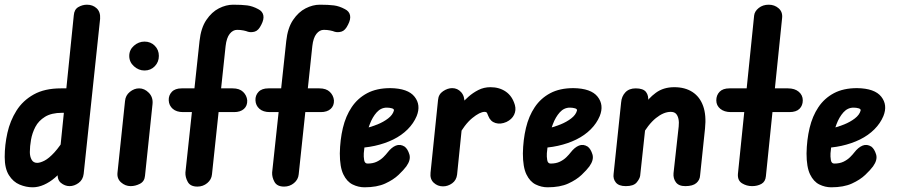

<svg xmlns="http://www.w3.org/2000/svg" viewBox="-30 -792 3839 817"><path d="M266 0Q246 0 229 -14Q212 -28 216 -59L284 -727Q286 -752 303.5 -762Q321 -772 340 -772Q365 -772 381.5 -756.5Q398 -741 396 -712L326 -52Q323 -27 304.5 -13.5Q286 0 266 0ZM-10 -124Q-10 -175 1.5 -226.5Q13 -278 40 -321Q67 -364 113.5 -390Q160 -416 229 -416H277L266 -312H234Q189 -312 161.5 -295Q134 -278 120.5 -252Q107 -226 102 -197.5Q97 -169 97 -145Q97 -126 104.5 -112.5Q112 -99 128 -99Q141 -99 159.5 -108.5Q178 -118 201.5 -143.5Q225 -169 254 -217L241 -75Q225 -54 203.5 -35.5Q182 -17 157.5 -6Q133 5 109 5Q81 5 53.5 -6.5Q26 -18 8 -46.5Q-10 -75 -10 -124Z M526 0Q503 0 485 -16Q467 -32 470 -58L502 -362Q504 -386 522.5 -401Q541 -416 562 -416Q585 -416 603.5 -397Q622 -378 619 -349L587 -44Q585 -20 565.5 -10Q546 0 526 0ZM585 -492Q560 -492 540 -510Q520 -528 520 -554Q520 -580 540 -597.5Q560 -615 585 -615Q611 -615 628.5 -597.5Q646 -580 646 -554Q646 -528 628.5 -510Q611 -492 585 -492Z M810 2Q780 2 769 -18Q758 -38 759 -58L819 -617Q825 -673 848 -707Q871 -741 901.5 -756.5Q932 -772 962 -772Q999 -772 1022 -769Q1045 -766 1069 -753Q1087 -744 1090.5 -727Q1094 -710 1082 -687Q1070 -662 1054 -657.5Q1038 -653 1025 -657Q1018 -660 1005.5 -662.5Q993 -665 979 -665Q961 -665 947.5 -648Q934 -631 930 -596L872 -50Q870 -28 852 -13Q834 2 810 2ZM688 -365Q687 -386 701 -401Q715 -416 743 -416H960Q989 -416 1004.5 -401Q1020 -386 1022 -365Q1023 -342 1008 -328.5Q993 -315 966 -315H749Q721 -315 705 -329Q689 -343 688 -365Z M1179 2Q1149 2 1138 -18Q1127 -38 1128 -58L1188 -617Q1194 -673 1217 -707Q1240 -741 1270.5 -756.5Q1301 -772 1331 -772Q1368 -772 1391 -769Q1414 -766 1438 -753Q1456 -744 1459.5 -727Q1463 -710 1451 -687Q1439 -662 1423 -657.5Q1407 -653 1394 -657Q1387 -660 1374.5 -662.5Q1362 -665 1348 -665Q1330 -665 1316.5 -648Q1303 -631 1299 -596L1241 -50Q1239 -28 1221 -13Q1203 2 1179 2ZM1057 -365Q1056 -386 1070 -401Q1084 -416 1112 -416H1329Q1358 -416 1373.5 -401Q1389 -386 1391 -365Q1392 -342 1377 -328.5Q1362 -315 1335 -315H1118Q1090 -315 1074 -329Q1058 -343 1057 -365Z M1521 5Q1495 5 1470.5 -7Q1446 -19 1431 -50Q1416 -81 1416 -139Q1417 -197 1429 -247.5Q1441 -298 1466.5 -336Q1492 -374 1532.5 -395.5Q1573 -417 1631 -417Q1706 -416 1734 -380.5Q1762 -345 1743 -298Q1730 -267 1704.5 -241.5Q1679 -216 1643.5 -198.5Q1608 -181 1565 -171.5Q1522 -162 1475 -162L1485 -240Q1500 -240 1525 -246Q1550 -252 1576 -262.5Q1602 -273 1621.5 -288Q1641 -303 1646 -321Q1648 -328 1638 -331Q1628 -334 1616 -334Q1591 -334 1573 -314Q1555 -294 1543.5 -263.5Q1532 -233 1526 -199.5Q1520 -166 1518 -140Q1517 -126 1519.5 -111Q1522 -96 1534 -96Q1557 -96 1573.5 -104Q1590 -112 1601.5 -123.5Q1613 -135 1619 -143Q1636 -165 1654.5 -172.5Q1673 -180 1692 -168Q1705 -158 1712 -135Q1719 -112 1699 -84Q1688 -69 1666 -48Q1644 -27 1609 -11Q1574 5 1521 5Z M1855 1Q1832 1 1815.5 -14.5Q1799 -30 1802 -57L1834 -367Q1836 -391 1855.5 -404Q1875 -417 1894 -417Q1917 -417 1932.5 -399.5Q1948 -382 1946 -353L1915 -49Q1912 -25 1894 -12Q1876 1 1855 1ZM2125 -273Q2100 -262 2078.5 -268.5Q2057 -275 2048 -298Q2045 -306 2042.5 -311Q2040 -316 2032 -316Q2012 -316 1979.5 -289.5Q1947 -263 1916 -206L1931 -350Q1945 -364 1963.5 -380.5Q1982 -397 2005.5 -409Q2029 -421 2057 -421Q2095 -421 2122.5 -402Q2150 -383 2161 -345Q2167 -323 2157.5 -303.5Q2148 -284 2125 -273Z M2300 5Q2274 5 2249.5 -7Q2225 -19 2210 -50Q2195 -81 2195 -139Q2196 -197 2208 -247.5Q2220 -298 2245.5 -336Q2271 -374 2311.5 -395.5Q2352 -417 2410 -417Q2485 -416 2513 -380.5Q2541 -345 2522 -298Q2509 -267 2483.5 -241.5Q2458 -216 2422.5 -198.5Q2387 -181 2344 -171.5Q2301 -162 2254 -162L2264 -240Q2279 -240 2304 -246Q2329 -252 2355 -262.5Q2381 -273 2400.5 -288Q2420 -303 2425 -321Q2427 -328 2417 -331Q2407 -334 2395 -334Q2370 -334 2352 -314Q2334 -294 2322.5 -263.5Q2311 -233 2305 -199.5Q2299 -166 2297 -140Q2296 -126 2298.5 -111Q2301 -96 2313 -96Q2336 -96 2352.5 -104Q2369 -112 2380.5 -123.5Q2392 -135 2398 -143Q2415 -165 2433.5 -172.5Q2452 -180 2471 -168Q2484 -158 2491 -135Q2498 -112 2478 -84Q2467 -69 2445 -48Q2423 -27 2388 -11Q2353 5 2300 5Z M2633 0Q2603 0 2590.5 -15.5Q2578 -31 2581 -52L2613 -356Q2615 -382 2631 -399Q2647 -416 2675 -416Q2707 -416 2719 -400.5Q2731 -385 2728 -359L2694 -44Q2692 -31 2679 -15.5Q2666 0 2633 0ZM2886 0Q2858 0 2846 -16.5Q2834 -33 2836 -55L2858 -254Q2860 -272 2857 -286Q2854 -300 2846.5 -308Q2839 -316 2824 -316Q2794 -316 2761 -289.5Q2728 -263 2696 -206L2711 -343Q2728 -373 2760.5 -397Q2793 -421 2839 -421Q2885 -421 2916.5 -400.5Q2948 -380 2962 -341Q2976 -302 2970 -245L2949 -45Q2948 -26 2933 -13Q2918 0 2886 0Z M3170 0Q3147 0 3127.5 -12Q3108 -24 3110 -52L3179 -726Q3181 -744 3198.5 -758Q3216 -772 3241 -772Q3266 -772 3283.5 -756.5Q3301 -741 3298 -715L3229 -42Q3227 -19 3210 -9.5Q3193 0 3170 0ZM3018 -365Q3018 -387 3032 -401.5Q3046 -416 3074 -416H3323Q3352 -416 3369 -401.5Q3386 -387 3386 -365Q3386 -343 3372 -329Q3358 -315 3329 -315H3080Q3052 -315 3035 -329Q3018 -343 3018 -365Z M3507 5Q3481 5 3456.5 -7Q3432 -19 3417 -50Q3402 -81 3402 -139Q3403 -197 3415 -247.5Q3427 -298 3452.5 -336Q3478 -374 3518.5 -395.5Q3559 -417 3617 -417Q3692 -416 3720 -380.5Q3748 -345 3729 -298Q3716 -267 3690.5 -241.5Q3665 -216 3629.5 -198.5Q3594 -181 3551 -171.5Q3508 -162 3461 -162L3471 -240Q3486 -240 3511 -246Q3536 -252 3562 -262.5Q3588 -273 3607.5 -288Q3627 -303 3632 -321Q3634 -328 3624 -331Q3614 -334 3602 -334Q3577 -334 3559 -314Q3541 -294 3529.5 -263.5Q3518 -233 3512 -199.5Q3506 -166 3504 -140Q3503 -126 3505.5 -111Q3508 -96 3520 -96Q3543 -96 3559.5 -104Q3576 -112 3587.5 -123.5Q3599 -135 3605 -143Q3622 -165 3640.5 -172.5Q3659 -180 3678 -168Q3691 -158 3698 -135Q3705 -112 3685 -84Q3674 -69 3652 -48Q3630 -27 3595 -11Q3560 5 3507 5Z"/></svg>

Font: Edu NSW ACT Foundation
Style: Bold
Weight: 700
Version: Version 1.003